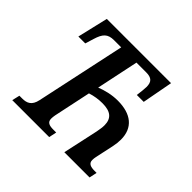

<svg xmlns="http://www.w3.org/2000/svg" viewBox="-169 -909 1103 1103"><g transform="rotate(45 383.0 -357.0)"><path d="M59 0H359L369 -47H345C313 -47 292 -54 292 -83C292 -91 293 -102 295 -112L343 -339C374 -349 405 -354 438 -354C504 -354 536 -329 536 -272C536 -256 533 -238 529 -216L482 0H687L697 -47H681C649 -47 627 -54 627 -82C627 -90 628 -100 630 -109L654 -220C659 -243 661 -262 661 -281C661 -377 598 -427 490 -427C441 -427 394 -415 357 -400L411 -657H490C535 -657 551 -639 551 -599C551 -591 550 -580 549 -570L544 -527H600L635 -714H113L69 -527H125L141 -579C158 -635 178 -657 229 -657H287L170 -111C159 -58 129 -47 93 -47H70Z"/></g></svg>

Font: Noto Serif Condensed SemiBold
Style: Italic
Weight: 600
Width: 3
Italic angle: -12°
Designer: Monotype Design Team
Foundry: Monotype Imaging Inc.
Version: Version 2.014